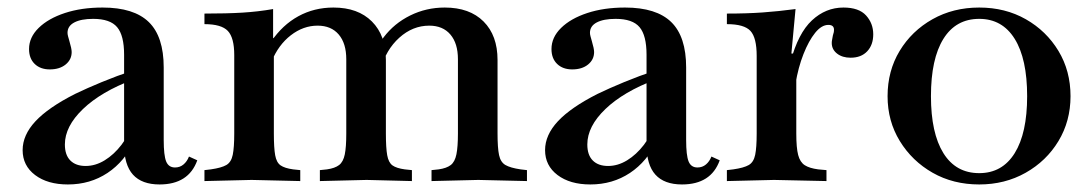

<svg xmlns="http://www.w3.org/2000/svg" viewBox="-20 -477 2893 509"><path d="M403 12Q356 12 332.5 -14Q309 -40 309 -94V-332Q309 -383 290.5 -405Q272 -427 227 -427Q195 -427 177 -417.5Q159 -408 159 -390Q159 -386 160.5 -380.5Q162 -375 164 -368Q170 -348 170 -339Q170 -319 154 -306Q138 -293 112 -293Q87 -293 72 -307.5Q57 -322 57 -347Q57 -378 82.5 -403Q108 -428 152 -442.5Q196 -457 252 -457Q335 -457 374.5 -418.5Q414 -380 414 -298V-106Q414 -65 420.5 -49Q427 -33 444 -33Q457 -33 466.5 -41Q476 -49 481 -62L503 -52Q480 12 403 12ZM160 12Q106 12 73 -13Q40 -38 40 -79Q40 -119 74 -155.5Q108 -192 179 -228Q210 -243 250 -259.5Q290 -276 332 -290L333 -266Q248 -234 200 -188Q152 -142 152 -94Q152 -66 166.5 -51.5Q181 -37 207 -37Q233 -37 257.5 -52Q282 -67 302 -93Q322 -119 331 -150L337 -105Q311 -49 265 -18.5Q219 12 160 12Z M699 -367Q729 -411 771 -434Q813 -457 864 -457Q929 -457 966 -420Q1003 -383 1003 -318V-123Q1003 -85 1006.5 -65.5Q1010 -46 1020.5 -38.5Q1031 -31 1053 -28L1072 -26V3L952 0L828 3V-26L847 -28Q868 -31 879 -39.5Q890 -48 894 -67.5Q898 -87 898 -123V-320Q898 -362 878 -385.5Q858 -409 822 -409Q784 -409 751 -383.5Q718 -358 700 -314ZM1124 3V-26L1143 -28Q1164 -31 1175 -39.5Q1186 -48 1190 -68Q1194 -88 1194 -123V-320Q1194 -362 1174 -385.5Q1154 -409 1118 -409Q1074 -409 1038.5 -377Q1003 -345 989 -293H962Q969 -341 997 -378Q1025 -415 1067.5 -436Q1110 -457 1159 -457Q1225 -457 1262 -420Q1299 -383 1299 -318V-123Q1299 -85 1303 -66Q1307 -47 1320 -39.5Q1333 -32 1360 -28L1377 -26V3L1248 0ZM706 -123Q706 -85 709.5 -65.5Q713 -46 724 -38.5Q735 -31 757 -28L776 -26V3L647 0L522 3V-26L539 -28Q567 -32 580 -39.5Q593 -47 597 -66.5Q601 -86 601 -123V-331Q601 -377 584 -395Q567 -413 522 -413V-441Q581 -441 622.5 -443.5Q664 -446 704 -453V-377L706 -374Z M1788 12Q1741 12 1717.5 -14Q1694 -40 1694 -94V-332Q1694 -383 1675.5 -405Q1657 -427 1612 -427Q1580 -427 1562 -417.5Q1544 -408 1544 -390Q1544 -386 1545.5 -380.5Q1547 -375 1549 -368Q1555 -348 1555 -339Q1555 -319 1539 -306Q1523 -293 1497 -293Q1472 -293 1457 -307.5Q1442 -322 1442 -347Q1442 -378 1467.5 -403Q1493 -428 1537 -442.5Q1581 -457 1637 -457Q1720 -457 1759.5 -418.5Q1799 -380 1799 -298V-106Q1799 -65 1805.5 -49Q1812 -33 1829 -33Q1842 -33 1851.5 -41Q1861 -49 1866 -62L1888 -52Q1865 12 1788 12ZM1545 12Q1491 12 1458 -13Q1425 -38 1425 -79Q1425 -119 1459 -155.5Q1493 -192 1564 -228Q1595 -243 1635 -259.5Q1675 -276 1717 -290L1718 -266Q1633 -234 1585 -188Q1537 -142 1537 -94Q1537 -66 1551.5 -51.5Q1566 -37 1592 -37Q1618 -37 1642.5 -52Q1667 -67 1687 -93Q1707 -119 1716 -150L1722 -105Q1696 -49 1650 -18.5Q1604 12 1545 12Z M1907 3V-26L1924 -28Q1952 -32 1965 -39.5Q1978 -47 1982 -66.5Q1986 -86 1986 -123V-329Q1986 -377 1969.5 -395Q1953 -413 1907 -413V-441Q1960 -441 2002 -444Q2044 -447 2089 -453L2078 -335H2091V-123Q2091 -85 2096 -66Q2101 -47 2113.5 -39Q2126 -31 2149 -28L2171 -26V3L2032 0ZM2089 -255 2076 -314Q2096 -389 2132.5 -423Q2169 -457 2216 -457Q2257 -457 2276 -436Q2295 -415 2295 -386Q2295 -358 2279 -341Q2263 -324 2235 -324Q2213 -324 2199 -335Q2185 -346 2185 -363Q2185 -368 2186 -372Q2187 -376 2188 -383Q2190 -389 2190.5 -392Q2191 -395 2191 -398Q2191 -411 2176 -411Q2158 -411 2141 -390Q2124 -369 2110 -333.5Q2096 -298 2089 -255Z M2576 12Q2507 12 2452.5 -19Q2398 -50 2365.5 -103Q2333 -156 2333 -222Q2333 -289 2365 -342Q2397 -395 2452 -426Q2507 -457 2576 -457Q2645 -457 2699.5 -426Q2754 -395 2786 -342Q2818 -289 2818 -222Q2818 -156 2786 -103Q2754 -50 2699 -19Q2644 12 2576 12ZM2576 -18Q2637 -18 2670 -71Q2703 -124 2703 -222Q2703 -321 2670 -374Q2637 -427 2576 -427Q2514 -427 2481 -374Q2448 -321 2448 -222Q2448 -124 2481 -71Q2514 -18 2576 -18Z"/></svg>

Font: Baskervville SemiBold
Style: Regular
Weight: 600
Version: Version 1.100